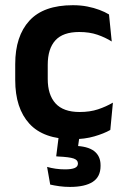

<svg xmlns="http://www.w3.org/2000/svg" viewBox="-20 -523 482 738"><path d="M260 12Q147.5 12 93 -47.5Q38.5 -107 38.5 -215.5V-276.5Q38.5 -384 93 -443.5Q147.5 -503 260 -503Q290 -503 315.5 -498Q341 -493 362.2 -485Q383.5 -477 399 -467.5L409.5 -363.5Q385 -379 354.5 -389.5Q324 -400 284.5 -400Q222 -400 192.8 -367.8Q163.5 -335.5 163.5 -274V-219.5Q163.5 -158.5 193.5 -125.5Q223.5 -92.5 286 -92.5Q326 -92.5 356.8 -102.8Q387.5 -113 414 -128.5L404 -23.5Q379.5 -9.5 342.5 1.2Q305.5 12 260 12ZM287.5 -13 276 68 226.5 38Q236 37.5 245.5 37.2Q255 37 264.5 37.5Q316.5 38.5 341.5 57.5Q366.5 76.5 366.5 112V115Q366.5 156.5 336.5 176Q306.5 195.5 249 195.5Q228 195.5 208.2 192.8Q188.5 190 173 186.5L161 118.5Q176.5 123 194 125.5Q211.5 128 230 128Q254.5 128 267 122.8Q279.5 117.5 279.5 106V105Q279.5 92 263 86.2Q246.5 80.5 202.5 78.5Q199 78 197.5 78Q196 78 196 78L207.5 -13Z"/></svg>

Font: Anek Bangla
Style: Semi-bold
Weight: 600
Designer: Sulekha Rajkumar (Bangla), Yesha Goshar (Latin)
Foundry: Ek Type
Version: Version 1.002;March 21, 2022;FontCreator 13.0.0.2683 64-bit